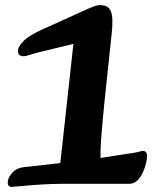

<svg xmlns="http://www.w3.org/2000/svg" viewBox="-20 -716 620 748"><path d="M10 -5Q10 -23 27.5 -42.5Q45 -62 74 -65L272 -87L209 -27L266 -545L138 -514Q117 -509 99 -503Q81 -497 72 -497Q62 -497 56 -501.5Q50 -506 50 -517Q50 -535 72 -556.5Q94 -578 140 -599L321 -681Q330 -685 344 -690.5Q358 -696 371 -696Q403 -696 412.5 -670.5Q422 -645 415 -584L387 -319Q379 -240 374 -175Q369 -110 374 -53L310 -91L503 -121Q516 -123 523.5 -125.5Q531 -128 536 -128Q553 -128 553 -108Q553 -97 548.5 -78.5Q544 -60 535.5 -42Q527 -24 514 -12Q501 0 484 0H234Q182 0 137 3Q92 6 62.5 9Q33 12 26 12Q10 12 10 -5Z"/></svg>

Font: Alkatra SemiBold
Style: Regular
Weight: 600
Designer: Suman Bhandary
Version: Version 1.100;gftools[0.9.22]